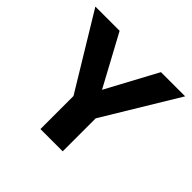

<svg xmlns="http://www.w3.org/2000/svg" viewBox="-164 -854 1033 1033"><g transform="rotate(45 353.0 -337.5)"><path d="M267 0H436.5V-251L693 -675H509L352.5 -384.5H351.5L194.5 -675H10L267 -251.5Z"/></g></svg>

Font: Anybody Thin
Style: Bold
Weight: 700
Version: Version 1.113;gftools[0.9.25]